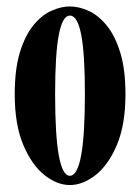

<svg xmlns="http://www.w3.org/2000/svg" viewBox="-20 -548 424 580"><path d="M191 11Q152.5 11 114.2 -19.2Q76 -49.5 50.2 -110.5Q24.5 -171.5 24.5 -263.5Q24.5 -338.5 40 -389.5Q55.5 -440.5 80.5 -471.2Q105.5 -502 134.8 -515.2Q164 -528.5 191 -528.5Q218.5 -528.5 247.8 -515.2Q277 -502 302.2 -471.2Q327.5 -440.5 343.2 -389.5Q359 -338.5 359 -263.5Q359 -171.5 333.2 -110.5Q307.5 -49.5 268.8 -19.2Q230 11 191 11ZM191 -17Q236.5 -17 236.5 -263.5Q236.5 -386 225.2 -443.5Q214 -501 191 -501Q169 -501 157.8 -443.5Q146.5 -386 146.5 -263.5Q146.5 -17 191 -17Z"/></svg>

Font: Imbue 50pt
Style: Bold
Weight: 700
Designer: Tyler Finck
Foundry: Etcetera Type Company
Version: Version 1.102; ttfautohint (v1.8.3)